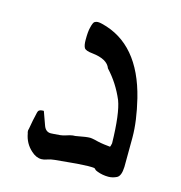

<svg xmlns="http://www.w3.org/2000/svg" viewBox="-76 -503 555 589"><g transform="rotate(15 201.5 -208.5)"><path d="M106 17.6Q88.9 17.6 73.2 2.9Q50.8 -17.1 45.4 -47.9Q43.9 -50.8 43.9 -57.1L45.4 -63.5Q49.8 -90.3 56.2 -116.7Q58.1 -127.4 71.8 -127.4H75.2Q83 -106.9 90.3 -85.4Q96.7 -66.4 113.3 -66.4Q118.7 -66.4 122.6 -66.9Q146.5 -67.9 156.2 -71.3L163.1 -73.2Q170.9 -76.2 180.7 -77.6Q188.5 -77.6 194.8 -79.1Q222.2 -84.5 233.9 -84.5Q238.3 -84.5 250 -82Q269 -76.7 291 -74.7L299.8 -73.7L301.3 -77.6Q302.7 -81.5 303.2 -85.4Q301.3 -179.7 286.6 -218.3Q266.1 -267.1 231.4 -304.2Q221.7 -331.1 173.8 -336.4Q151.9 -338.4 147.2 -345.9Q142.6 -353.5 142.6 -371.1Q142.6 -397.9 146 -410.2Q149.9 -427.7 154.8 -430.7Q159.7 -433.6 165 -433.6Q170.9 -433.6 178.7 -431.6Q302.2 -401.4 342.3 -239.3Q358.9 -170.9 358.9 -119.1V-113.3Q358.4 -88.9 358.4 -25.4Q357.4 3.9 344.5 10.3Q331.5 16.6 318.4 16.6Q299.8 16.6 283.2 10.3Q275.9 7.8 274.2 5.1Q272.5 2.4 269.3 1.7Q266.1 1 249.5 1Q212.9 2.4 187 5.4Q169.4 7.3 145.5 9.3Q133.8 10.3 123 14.2Q114.3 17.6 106 17.6Z"/></g></svg>

Font: Kurland
Style: Regular
Weight: 400
Designer: GGBot
Version: 0.22